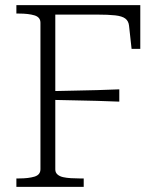

<svg xmlns="http://www.w3.org/2000/svg" viewBox="-20 -730 623 750"><path d="M196 -673V-68Q196 -56 204.5 -48.5Q213 -41 226.5 -38Q240 -35 257 -34Q274 -33 290 -33H307V0H44V-33H55Q91 -33 114.5 -40Q138 -47 138 -69V-641Q138 -663 114.5 -670Q91 -677 55 -677H44V-710H528V-539H494L484 -630Q482 -648 469.5 -657.5Q457 -667 430 -670Q403 -673 360 -673ZM177 -374Q225 -375 270.5 -376Q316 -377 359.5 -378Q403 -379 446 -381V-333Q403 -335 359.5 -336Q316 -337 270.5 -338Q225 -339 177 -340Z"/></svg>

Font: Roboto Serif 36pt ExtraLight
Style: Regular
Weight: 250
Designer: Greg Gazdowicz
Foundry: Commercial Type
Version: Version 1.008